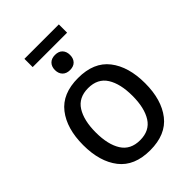

<svg xmlns="http://www.w3.org/2000/svg" viewBox="-230 -875 986 986"><g transform="rotate(-45 262.5 -382.5)"><path d="M262.5 12.5Q148.3 12.5 92.9 -58.8Q37.5 -130 37.5 -250Q37.5 -370 92.9 -441.2Q148.3 -512.5 262.5 -512.5Q376.7 -512.5 432.1 -441.2Q487.5 -370 487.5 -250Q487.5 -130 432.1 -58.8Q376.7 12.5 262.5 12.5ZM262.5 -60.8Q331.7 -60.8 363.8 -111.7Q395.8 -162.5 395.8 -250Q395.8 -337.5 363.8 -388.3Q331.7 -439.2 262.5 -439.2Q193.3 -439.2 161.2 -388.3Q129.2 -337.5 129.2 -250Q129.2 -162.5 161.2 -111.7Q193.3 -60.8 262.5 -60.8ZM137.5 -716.7V-776.7H387.5V-716.7ZM262.5 -570Q236.7 -570 222.1 -585Q207.5 -600 207.5 -625Q207.5 -650 222.1 -665Q236.7 -680 262.5 -680Q289.2 -680 303.3 -665Q317.5 -650 317.5 -625Q317.5 -600 303.3 -585Q289.2 -570 262.5 -570Z"/></g></svg>

Font: Familjen Grotesk GF
Style: Regular
Weight: 400
Designer: Anders Wikstroem, Jonas Baeckman, Matilda Gysing, Kristian Moeller
Foundry: Familjen STHLM AB
Version: Version 2.000; Beta; Release 4; Build 6